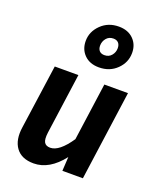

<svg xmlns="http://www.w3.org/2000/svg" viewBox="-159 -955 877 1066"><g transform="rotate(20 280.0 -422.0)"><path d="M356.9 -859.9Q411.1 -859.9 443.1 -828.1Q475.1 -796.4 475.1 -747.1Q475.1 -690.4 433.3 -649.7Q391.6 -608.9 328.1 -608.9Q273.9 -608.9 241.9 -640.9Q210 -672.9 210 -722.2Q210 -777.3 252 -818.6Q293.9 -859.9 356.9 -859.9ZM351.1 -787.1Q324.7 -787.1 309.3 -768.3Q293.9 -749.5 293.9 -725.1Q293.9 -705.1 304.4 -694.1Q314.9 -683.1 334 -683.1Q360.4 -683.1 375.7 -701.7Q391.1 -720.2 391.1 -744.1Q391.1 -764.6 380.6 -775.9Q370.1 -787.1 351.1 -787.1ZM169.9 16.1Q98.1 16.1 65.2 -29.1Q32.2 -74.2 43.9 -151.9L97.2 -529.8H236.8L187 -171.9Q181.6 -130.4 191.7 -113.8Q201.7 -97.2 227.1 -97.2Q280.3 -97.2 342.8 -189.9L390.1 -529.8H529.8L456.1 0H335L339.8 -83Q262.7 16.1 169.9 16.1Z"/></g></svg>

Font: FiraGO SemiBold
Style: Italic
Weight: 600
Italic angle: -8°
Designer: bBox Type GmbH
Foundry: bBox Type GmbH
Version: Version 1.001;PS 001.001;hotconv 1.0.88;makeotf.lib2.5.64775